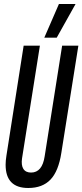

<svg xmlns="http://www.w3.org/2000/svg" viewBox="-20 -928 411 958"><path d="M121 10Q8 10 8 -106Q8 -126 12 -151L98 -700H179L90 -138Q85 -104 96.5 -85.5Q108 -67 135 -67Q191 -67 203 -149L290 -700H371L286 -165Q272 -74 232 -32Q192 10 121 10ZM201 -740 274 -908H357L263 -740Z"/></svg>

Font: Georama Extra Condensed Medium
Style: Italic
Weight: 500
Width: 2
Italic angle: -9°
Designer: Jean-Baptiste Levee
Foundry: Production Type
Version: Version 1.000